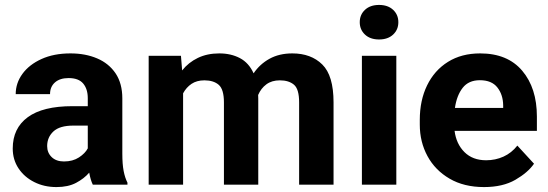

<svg xmlns="http://www.w3.org/2000/svg" viewBox="-20 -757 2246 787"><path d="M360.4 0Q351.1 -19 345.7 -49.3Q324.7 -24.9 292 -7.6Q259.3 9.8 211.4 9.8Q161.1 9.8 120.4 -10.7Q79.6 -31.2 55.9 -66.9Q32.2 -102.5 32.2 -148.4Q32.2 -231.4 93.8 -276.6Q155.3 -321.8 276.9 -321.8H339.8V-354.5Q339.8 -392.1 321 -414.6Q302.2 -437 261.2 -437Q225.6 -437 205.3 -419.2Q185.1 -401.4 185.1 -371.1H44.4Q44.4 -416.5 72 -454.3Q99.6 -492.2 150.1 -515.1Q200.7 -538.1 269 -538.1Q330.1 -538.1 378.2 -517.6Q426.3 -497.1 453.9 -456.1Q481.4 -415 481.4 -353.5V-127.4Q481.4 -84 486.8 -56.2Q492.2 -28.3 502.4 -8.3V0ZM242.2 -95.2Q278.3 -95.2 303.7 -111.8Q329.1 -128.4 339.8 -148.9V-242.2H280.8Q224.6 -242.2 199 -218.3Q173.3 -194.3 173.3 -158.2Q173.3 -130.9 191.9 -113Q210.4 -95.2 242.2 -95.2Z M817.9 -427.7Q786.6 -427.7 765.1 -413.3Q743.7 -398.9 730.5 -374.5V0H589.4V-528.3H721.7L726.6 -468.3Q752.4 -501 790.8 -519.5Q829.1 -538.1 878.9 -538.1Q926.8 -538.1 963.4 -518.8Q1000 -499.5 1019.5 -456.5Q1044.9 -494.1 1084.7 -516.1Q1124.5 -538.1 1178.2 -538.1Q1254.9 -538.1 1301 -492.7Q1347.2 -447.3 1347.2 -337.4V0H1206.1V-337.4Q1206.1 -392.1 1184.8 -409.9Q1163.6 -427.7 1127 -427.7Q1094.2 -427.7 1072 -411.4Q1049.8 -395 1038.1 -367.7Q1038.6 -360.4 1038.6 -352.5V0H897.9V-336.9Q897.9 -390.6 876.7 -409.2Q855.5 -427.7 817.9 -427.7Z M1454.6 -666Q1454.6 -696.8 1476.1 -716.8Q1497.6 -736.8 1533.7 -736.8Q1569.8 -736.8 1591.3 -716.8Q1612.8 -696.8 1612.8 -666Q1612.8 -635.3 1591.3 -615.2Q1569.8 -595.2 1533.7 -595.2Q1497.6 -595.2 1476.1 -615.2Q1454.6 -635.3 1454.6 -666ZM1604.5 -528.3V0H1463.4V-528.3Z M1963.9 9.8Q1881.8 9.8 1822.8 -24.7Q1763.7 -59.1 1732.2 -117.2Q1700.7 -175.3 1700.7 -246.1V-265.6Q1700.7 -345.7 1730.7 -407.2Q1760.7 -468.8 1816.2 -503.4Q1871.6 -538.1 1948.2 -538.1Q2060.5 -538.1 2120.6 -467Q2180.7 -396 2180.7 -279.3V-220.7H1843.3Q1850.1 -167 1883.8 -133.5Q1917.5 -100.1 1972.7 -100.1Q2010.7 -100.1 2043.7 -115Q2076.7 -129.9 2100.6 -160.2L2168.9 -85.9Q2144 -49.8 2092.5 -20Q2041 9.8 1963.9 9.8ZM1946.8 -428.2Q1900.9 -428.2 1876.5 -397Q1852.1 -365.7 1844.7 -314.5H2042.5V-325.2Q2042 -368.7 2018.8 -398.4Q1995.6 -428.2 1946.8 -428.2Z"/></svg>

Font: Vazirmatn UI FD
Style: Bold
Weight: 700
Designer: Saber Rastikerdar
Foundry: Saber Rastikerdar
Version: Version 33.003